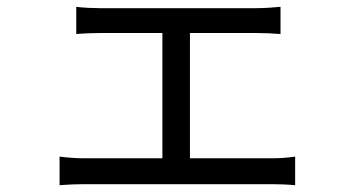

<svg xmlns="http://www.w3.org/2000/svg" viewBox="-20 -537 1040 564"><path d="M155 -77V7C179 5 205 4 227 4H780C796 4 827 5 847 7V-77C827 -74 804 -72 780 -72H538V-440H733C756 -440 782 -439 804 -437V-517C783 -515 758 -513 733 -513H273C257 -513 225 -514 204 -517V-437C225 -439 257 -440 273 -440H457V-72H227C204 -72 178 -74 155 -77Z"/></svg>

Font: GenYoGothic2 TW R
Style: Regular
Weight: 400
Version: Version 2.100;PS 2.1;hotconv 16.6.51;makeotf.lib2.5.65220 DE